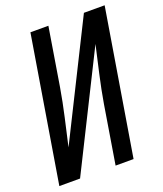

<svg xmlns="http://www.w3.org/2000/svg" viewBox="-136 -824 775 914"><g transform="rotate(-20 251.5 -367.5)"><path d="M6 0 127 -735H218L170 -441Q158 -370 142 -299.5Q126 -229 110 -158L398 -735H503L382 0H291L339 -294Q351 -365 367 -435.5Q383 -506 399 -577L111 0Z"/></g></svg>

Font: Iosevka Medium
Style: Italic
Weight: 500
Italic angle: -9°
Monospace: yes
Designer: Belleve Invis
Foundry: Belleve Invis
Version: Version 32.5.0; ttfautohint (v1.8.4)